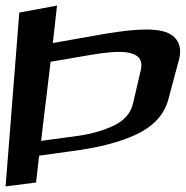

<svg xmlns="http://www.w3.org/2000/svg" viewBox="-52 -633 665 687"><path d="M452 -383 424 -263C416 -228 393 -202 356 -184C318 -166 276 -154 228 -147L95 -129L129 -412L275 -437C371 -453 469 -460 452 -383ZM77 20 88 -76 203 -92C299 -104 376 -124 436 -152C497 -181 535 -222 550 -276L588 -418C602 -468 582 -500 549 -515C496 -538 396 -525 295 -507L137 -479L152 -613L17 -588L-32 34Z"/></svg>

Font: Gamestation Warped
Style: Italic
Weight: 400
Designer: Jonas Hecksher
Foundry: Jonas Hecksher, Playtypeª, e-types AS
Version: Version 1.003